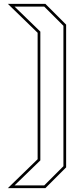

<svg xmlns="http://www.w3.org/2000/svg" viewBox="-20 -770 432 990"><path d="M214 200H20.5L174 51V-601L20.5 -750H214L321 -643V93ZM208 186 307 87V-637L208 -736H55L188 -607V57L55 186Z"/></svg>

Font: Tourney Expanded Thin
Style: Regular
Weight: 100
Width: 7
Designer: Tyler Finck
Foundry: Etcetera Type Co
Version: Version 1.010; ttfautohint (v1.8.3)